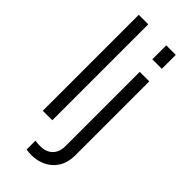

<svg xmlns="http://www.w3.org/2000/svg" viewBox="-307 -804 1071 1071"><g transform="rotate(45 229.0 -268.5)"><path d="M152 0V-757H77V0ZM381 -635V-745H306V-635ZM206 220C301 220 381 160 381 50V-536H306V50C306 117 263 150 208 150C194 150 180 149 166 147V216C177 219 197 220 206 220Z"/></g></svg>

Font: Plus Jakarta Sans
Style: Regular
Weight: 400
Designer: Gumpita Rahayu
Foundry: Tokotype
Version: Version 2.071;gftools[0.9.30]